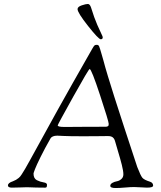

<svg xmlns="http://www.w3.org/2000/svg" viewBox="-20 -944 811 968"><path d="M371 -898Q371 -910 392 -917Q413 -924 423 -924Q433 -924 439 -906Q455 -854 470.5 -818.5Q486 -783 492 -771.5Q498 -760 498 -756Q498 -746 488 -746Q477 -746 424 -813Q371 -880 371 -898ZM20 -9Q20 -22 45 -30Q55 -34 61 -37.5Q67 -41 74.5 -47Q82 -53 89.5 -65Q97 -77 106.5 -92.5Q116 -108 131 -136Q146 -164 164 -196Q182 -228 210 -279.5Q238 -331 269.5 -387.5Q301 -444 347.5 -526.5Q394 -609 445 -698Q453 -712 456.5 -715Q460 -718 468 -718Q476 -718 479.5 -711Q483 -704 494 -665Q499 -648 502 -637Q505 -626 511 -604Q517 -582 524 -560Q547 -483 606.5 -301Q666 -119 672 -102Q689 -58 698 -47.5Q707 -37 736 -28Q752 -23 752 -8Q752 2 721 2Q710 2 690.5 0.5Q671 -1 656 -1Q638 -1 610 1.5Q582 4 563 4Q536 4 536 -7Q536 -16 546.5 -22Q557 -28 569 -30Q581 -32 591.5 -41Q602 -50 602 -65Q602 -82 594 -113.5Q586 -145 575 -181Q564 -217 561 -229Q556 -251 540 -256Q533 -258 524 -258Q519 -258 480 -257.5Q441 -257 403 -257Q327 -257 302 -258.5Q277 -260 269 -260Q242 -260 234 -245Q206 -196 185 -153.5Q164 -111 156.5 -91.5Q149 -72 149 -69Q149 -44 166 -35.5Q183 -27 200 -24.5Q217 -22 217 -12Q217 -7 216 -3.5Q215 0 212.5 1Q210 2 208.5 2Q207 2 202 2Q181 2 162 1.5Q143 1 132.5 0.5Q122 0 115 0Q106 0 83 1Q60 2 40 2Q20 2 20 -9ZM271 -312Q271 -304 304 -304Q308 -304 321 -304Q334 -304 380.5 -304.5Q427 -305 512 -305Q520 -305 523.5 -307.5Q527 -310 527.5 -312.5Q528 -315 528 -320Q528 -332 484.5 -464Q441 -596 432 -596Q427 -596 349 -456Q271 -316 271 -312Z"/></svg>

Font: OFL Sorts Mill Goudy TT
Style: Italic
Weight: 500
Italic angle: -6°
Version: Version 003.000